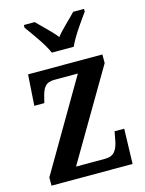

<svg xmlns="http://www.w3.org/2000/svg" viewBox="-116 -836 685 906"><g transform="rotate(-15 226.5 -383.0)"><path d="M185 -606H292C311 -651 358 -715 385 -753V-766H332C306 -738 264 -701 238 -668C212 -701 171 -738 144 -766H91V-753C118 -715 166 -651 185 -606ZM21 0H417L422 -171H375L369 -140C360 -83 343 -57 298 -57H156L413 -494V-536H50L40 -385H89L94 -405C106 -458 120 -479 164 -479H278L21 -40Z"/></g></svg>

Font: Noto Serif Sinhala Condensed SemiBold
Style: Regular
Weight: 600
Width: 3
Designer: Jelle Bosma - Monotype Design Team
Foundry: Monotype Imaging Inc.
Version: Version 2.007